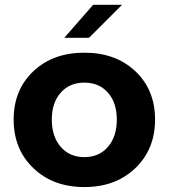

<svg xmlns="http://www.w3.org/2000/svg" viewBox="-20 -757 693 789"><path d="M244.1 -601.6 362.8 -737.3H481.4L345.7 -601.6ZM536.1 -65.9Q455.1 11.7 326.7 11.7Q198.2 11.7 117.2 -65.9Q36.1 -143.6 36.1 -265.6Q36.1 -387.7 116.9 -464.1Q197.8 -540.5 326.7 -540.5Q455.6 -540.5 536.4 -464.1Q617.2 -387.7 617.2 -265.6Q617.2 -143.6 536.1 -65.9ZM460 -265.6Q460 -335 423.6 -376.2Q387.2 -417.5 326.7 -417.5Q266.1 -417.5 229.5 -376.2Q192.9 -335 192.9 -265.6Q192.9 -195.8 229.5 -153.6Q266.1 -111.3 326.7 -111.3Q387.2 -111.3 423.6 -153.6Q460 -195.8 460 -265.6Z"/></svg>

Font: Epilogue
Style: Bold
Weight: 700
Designer: Tyler Finck
Foundry: Etcetera Type Co
Version: Version 2.112